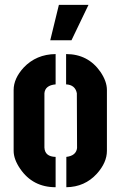

<svg xmlns="http://www.w3.org/2000/svg" viewBox="-20 -783 505 804"><path d="M190.4 -614.3 226.6 -762.7H350.6L279.3 -614.3ZM37.1 -151.4V-406.2Q37.1 -454.1 79.1 -500Q131.8 -555.7 212.9 -556.6V-429.7Q168.9 -425.8 166 -392.6V-165Q168 -127 212.9 -126V1Q117.2 1 64.5 -76.2Q37.1 -116.2 37.1 -151.4ZM257.8 1V-126Q298.8 -130.9 302.7 -163.1L301.8 -392.6Q294.9 -427.7 256.8 -429.7V-556.6Q348.6 -556.6 400.4 -482.4Q427.7 -442.4 427.7 -406.2V-151.4Q427.7 -102.5 385.7 -55.7Q335 0 257.8 1Z"/></svg>

Font: Post No Bills Jaffna ExtraBold
Style: Regular
Weight: 800
Designer: Kosala Senevirathne, Siva Puranthara, Lasantha Premarathna, Tharique Azeez
Foundry: Mooniak
Version: Version 1.220 ; ttfautohint (v1.6)